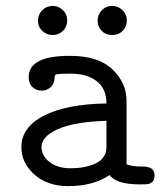

<svg xmlns="http://www.w3.org/2000/svg" viewBox="-20 -631 550 657"><path d="M53.2 -127.9Q53.2 -195.8 130.6 -235.4Q208 -274.9 344.2 -276.9Q344.2 -327.6 311 -353.3Q277.8 -378.9 221.2 -378.9Q196.3 -378.9 184.1 -377.9Q171.9 -377 169.4 -375Q167 -373 167 -367.2Q166 -343.3 152.6 -332Q139.2 -320.8 123 -320.8Q104 -320.8 91.1 -333Q78.1 -345.2 78.1 -367.2Q78.1 -440.4 220.2 -439.9Q316.4 -439.9 364.7 -393.6Q413.1 -347.2 413.1 -285.2V-68.8Q431.2 -61 469.2 -61Q509.3 -61 508.8 -30.8Q508.8 -15.6 501.5 -8.8Q494.1 -2 485.6 -1Q477.1 0 460 0Q377 0 355 -32.2Q299.8 5.9 212.9 5.9Q143.1 5.9 98.1 -33.4Q53.2 -72.8 53.2 -127.9ZM160.2 -610.8Q180.2 -610.8 195.1 -596.4Q210 -582 210 -561Q210 -540 195.6 -525.6Q181.2 -511.2 160.2 -511.2Q140.1 -511.2 125 -525.1Q109.9 -539.1 109.9 -560.1Q109.9 -581.1 124.5 -595.9Q139.2 -610.8 160.2 -610.8ZM122.1 -127.9Q122.1 -98.1 149.4 -76.7Q176.8 -55.2 221.2 -55.2Q270 -55.2 305.2 -70.8Q323.2 -78.6 332 -90.8Q340.8 -103 342.5 -111.1Q344.2 -119.1 344.2 -133.8V-217.8Q233.4 -213.9 177.7 -189Q122.1 -164.1 122.1 -127.9ZM314 -560.1Q314 -581.1 328.4 -595.9Q342.8 -610.8 363.8 -610.8Q383.8 -610.8 398.9 -596.4Q414.1 -582 414.1 -561Q414.1 -540 400.1 -525.6Q386.2 -511.2 364 -511.2Q341.8 -511.2 327.9 -525.6Q314 -540 314 -560.1Z"/></svg>

Font: CMU Typewriter Text Variable Width
Style: Medium
Weight: 500
Version: Version 0.7.0